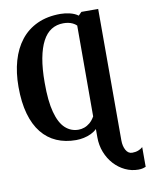

<svg xmlns="http://www.w3.org/2000/svg" viewBox="-105 -829 901 1155"><g transform="rotate(-10 345.5 -251.0)"><path d="M645.5 251Q603.5 251 565.5 233Q527.5 215 498.2 183Q469 151 452.2 108.2Q435.5 65.5 435.5 16.5V-34Q421 -19.5 399.8 -9.2Q378.5 1 354.5 6Q330.5 11 307.5 11Q241.5 11 188.8 -12Q136 -35 98.5 -81.5Q61 -128 41 -198.5Q21 -269 21 -364Q21 -451 41.5 -522.5Q62 -594 102.5 -645.5Q143 -697 203.8 -725Q264.5 -753 345 -753Q373 -753 403 -745.8Q433 -738.5 452.5 -723.5L472 -743H574.5V60Q574.5 95 588.2 119.8Q602 144.5 626.5 144.5Q647 144.5 663.5 138.2Q680 132 691 121.5V242Q685.5 244.5 673.8 247.8Q662 251 645.5 251ZM332.5 -48Q350 -48 368 -54.2Q386 -60.5 402.5 -74.2Q419 -88 432.5 -111.5L433 -666.5Q422 -677 409.2 -683Q396.5 -689 382.5 -691.8Q368.5 -694.5 353 -694.5Q311.5 -694.5 279.5 -674.5Q247.5 -654.5 225.8 -613.5Q204 -572.5 192.2 -509.8Q180.5 -447 180.5 -362Q180 -249.5 198.8 -180.2Q217.5 -111 252 -79.5Q286.5 -48 332.5 -48Z"/></g></svg>

Font: Merriweather 24pt SemiCondensed
Style: Bold
Weight: 700
Width: 4
Designer: Eben Sorkin
Foundry: Eben Sorkin
Version: Version 2.100